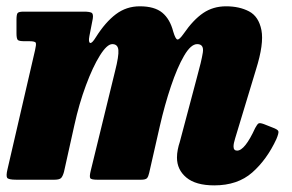

<svg xmlns="http://www.w3.org/2000/svg" viewBox="-24 -556 903 594"><path d="M49 -520H235.5Q252 -520 258.8 -516.8Q265.5 -513.5 263 -498L252.5 -444Q249 -425.5 254.8 -423.2Q260.5 -421 273 -441.5Q302 -487.5 334.5 -512Q367 -536.5 408.5 -536.5Q454 -536.5 478 -516.8Q502 -497 512 -458Q519 -434.5 525 -433.8Q531 -433 544 -451.5Q574 -495 604.8 -515.8Q635.5 -536.5 675.5 -536.5Q716.5 -536.5 746.5 -520.8Q776.5 -505 784.8 -462.8Q793 -420.5 768 -341L703.5 -128Q698.5 -112 698.5 -103Q698.5 -90 709.5 -90Q733.5 -90 765.5 -160Q772 -172 776 -174.2Q780 -176.5 792.5 -172L819 -161.5Q835.5 -155.5 837.2 -150Q839 -144.5 831 -125.5Q801.5 -62 756.2 -22.2Q711 17.5 639 17.5Q581.5 17.5 552.5 -6.8Q523.5 -31 523.5 -68.5Q523.5 -80.5 526 -93.2Q528.5 -106 532 -116L585 -315.5Q599.5 -367.5 603.5 -393.5Q607.5 -419.5 586 -419.5Q566.5 -419.5 545.5 -383.5Q524.5 -347.5 505 -289.5Q485.5 -231.5 470.5 -166L437.5 -21Q435 -9.5 430.8 -4.8Q426.5 0 412.5 0H277Q257.5 0 255 -5.2Q252.5 -10.5 256.5 -27L332 -336Q344 -383 342.2 -401.2Q340.5 -419.5 323.5 -419.5Q307 -419.5 285 -384.2Q263 -349 241.8 -291.8Q220.5 -234.5 206 -168.5L174 -24.5Q170.5 -11.5 165.5 -5.8Q160.5 0 144 0H26.5Q1.5 0 -2 -6.2Q-5.5 -12.5 -1 -31.5L84.5 -401Q88.5 -418 86.8 -423.2Q85 -428.5 67 -428.5H51.5Q36 -428.5 31.5 -432Q27 -435.5 27 -453V-495Q27 -510.5 30.2 -515.2Q33.5 -520 49 -520Z"/></svg>

Font: Besley* Narrow Heavy
Style: Italic
Weight: 800
Width: 4
Italic angle: -13°
Designer: Owen Earl
Foundry: indestructible type*
Version: Version 3.000; ttfautohint (v1.8.3)